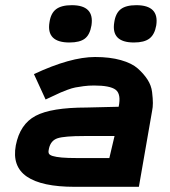

<svg xmlns="http://www.w3.org/2000/svg" viewBox="-20 -720 658 741"><path d="M248 -556Q158 -556 171 -634Q176 -669 196.5 -684.5Q217 -700 257 -700Q345 -700 333 -622Q327 -586 307.5 -571Q288 -556 248 -556ZM497 -556Q408 -556 421 -634Q426 -669 446 -684.5Q466 -700 506 -700Q595 -700 583 -622Q577 -587 557 -571.5Q537 -556 497 -556ZM268 1Q141 1 83.5 -38.5Q26 -78 41 -159Q57 -241 117.5 -273Q178 -305 314 -305L438 -308Q448 -357 426.5 -373.5Q405 -390 343 -390Q322 -390 303 -387.5Q284 -385 271 -382.5Q258 -380 240.5 -373.5Q223 -367 214 -363Q205 -359 185 -349.5Q165 -340 156 -336L111 -434Q252 -500 347 -500Q404 -500 446.5 -488Q489 -476 512 -455.5Q535 -435 549.5 -412.5Q564 -390 567 -364.5Q570 -339 570 -322.5Q570 -306 567 -292L516 1ZM278 -110H402L422 -195H304Q229 -195 202.5 -186.5Q176 -178 169 -147Q166 -136 168 -129Q170 -122 183 -118Q196 -114 218.5 -112Q241 -110 278 -110Z"/></svg>

Font: Hermit
Style: Bold Italic
Weight: 700
Italic angle: -10°
Designer: Pablo Caro
Version: Version 2.000;PS 002.000;hotconv 1.0.88;makeotf.lib2.5.64775